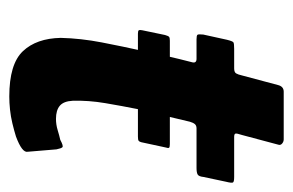

<svg xmlns="http://www.w3.org/2000/svg" viewBox="-126 -490 616 403"><g transform="rotate(90 181.5 -288.0)"><path d="M50 -270Q44 -270 43 -272Q42 -274 43 -279L53 -327Q55 -334 57 -335.5Q59 -337 65 -337H282Q288 -337 289.5 -335.5Q291 -334 289 -328L278 -277Q277 -273 275 -271.5Q273 -270 266 -270ZM182 0Q114 0 87 -28.5Q60 -57 59 -108Q60 -150 68.5 -194Q77 -238 87 -283Q93 -312 98 -334Q103 -356 110 -383Q113 -393 103 -393H62Q54 -393 52.5 -395Q51 -397 52 -407L63 -457Q66 -469 68.5 -470.5Q71 -472 82 -472H123Q131 -472 133.5 -476Q136 -480 138 -489L158 -564Q161 -576 172 -576H272Q277 -576 281 -572.5Q285 -569 283 -564L263 -489Q259 -477 260 -474.5Q261 -472 267 -472H351Q361 -472 362.5 -469.5Q364 -467 361 -455L351 -408Q350 -398 346 -395.5Q342 -393 332 -393H249Q243 -393 240 -389.5Q237 -386 235 -379Q229 -353 222.5 -326.5Q216 -300 209 -272Q202 -237 196 -201.5Q190 -166 191 -133Q192 -114 201.5 -106Q211 -98 229 -98Q241 -98 252.5 -101.5Q264 -105 273 -107Q286 -114 288.5 -111.5Q291 -109 293 -99L298 -39Q301 -27 266 -14Q253 -10 238.5 -6.5Q224 -3 209.5 -1.5Q195 0 182 0Z"/></g></svg>

Font: Glory Thin
Style: Bold Italic
Weight: 700
Italic angle: -12°
Version: Version 1.011